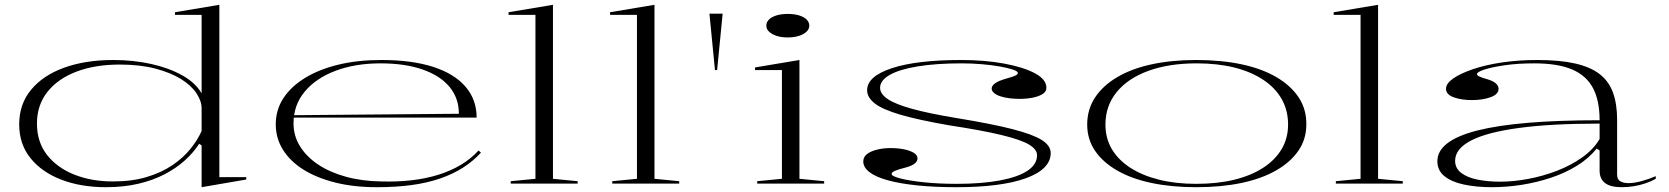

<svg xmlns="http://www.w3.org/2000/svg" viewBox="-20 -765 6954 800"><path d="M894 -745V-27H1006V-17L820 15V-159L810 -166Q786 -129 750 -96.5Q714 -64 666 -39Q618 -14 557 0.5Q496 15 421 15Q318 15 236.5 -16Q155 -47 107.5 -105.5Q60 -164 60 -247Q60 -331 109.5 -391Q159 -451 247.5 -483Q336 -515 452 -515Q536 -515 610 -498.5Q684 -482 739.5 -451Q795 -420 820 -376V-703H709V-714ZM479 -496Q376 -496 298.5 -466.5Q221 -437 177.5 -382Q134 -327 134 -250Q134 -173 176 -119.5Q218 -66 289.5 -37.5Q361 -9 450 -9Q530 -9 591.5 -27.5Q653 -46 698 -76.5Q743 -107 773 -144Q803 -181 820 -219V-314Q820 -344 798.5 -376.5Q777 -409 734.5 -435.5Q692 -462 628 -479Q564 -496 479 -496Z M1569 -515Q1696 -515 1784.5 -486.5Q1873 -458 1919.5 -404Q1966 -350 1966 -275H1203V-285L1892 -291Q1892 -356 1853 -403Q1814 -450 1740.5 -475.5Q1667 -501 1566 -501Q1460 -501 1378 -470Q1296 -439 1249.5 -383Q1203 -327 1203 -251Q1203 -199 1230 -155.5Q1257 -112 1305.5 -79.5Q1354 -47 1421.5 -28.5Q1489 -10 1569 -9Q1636 -7 1696 -14Q1756 -21 1807 -37Q1858 -53 1900 -78Q1942 -103 1974 -138L1984 -129Q1952 -94 1910 -67Q1868 -40 1814.5 -21.5Q1761 -3 1695.5 6Q1630 15 1550 15Q1454 15 1376.5 -4.5Q1299 -24 1244 -58.5Q1189 -93 1159 -141Q1129 -189 1129 -247Q1129 -307 1160.5 -355.5Q1192 -404 1250.5 -440Q1309 -476 1389.5 -495.5Q1470 -515 1569 -515Z M2284 -20 2387 -10V0H2108V-10L2211 -20V-703H2099V-714L2284 -745Z M2707 -20 2810 -10V0H2531V-10L2634 -20V-703H2522V-714L2707 -745Z M2959 -473 2936 -708H2991L2968 -473Z M3262 -609Q3236 -609 3216 -615.5Q3196 -622 3184.5 -633Q3173 -644 3173 -658Q3173 -673 3184.5 -684Q3196 -695 3216 -701Q3236 -707 3262 -707Q3289 -707 3309 -701Q3329 -695 3340.5 -684Q3352 -673 3352 -658Q3352 -644 3340.5 -633Q3329 -622 3309 -615.5Q3289 -609 3262 -609ZM3135 0V-10L3238 -20V-473H3126V-484L3311 -515V-20L3414 -10V0Z M3966 15Q3874 15 3801.5 7.5Q3729 0 3678.5 -14Q3628 -28 3602.5 -48Q3577 -68 3577 -92Q3577 -111 3592.5 -123Q3608 -135 3634 -141.5Q3660 -148 3691 -148Q3721 -148 3746 -143Q3771 -138 3787 -128.5Q3803 -119 3803 -105Q3803 -93 3791 -83.5Q3779 -74 3757 -68Q3722 -59 3708.5 -53Q3695 -47 3695 -40Q3695 -31 3731.5 -21.5Q3768 -12 3829.5 -5.5Q3891 1 3966 1Q4070 1 4145.5 -13Q4221 -27 4261 -53.5Q4301 -80 4301 -118Q4301 -143 4267 -163Q4233 -183 4152.5 -202.5Q4072 -222 3934 -243Q3807 -265 3732 -287Q3657 -309 3625 -334Q3593 -359 3593 -389Q3593 -447 3696.5 -481Q3800 -515 3984 -515Q4084 -515 4164.5 -500Q4245 -485 4292.5 -459.5Q4340 -434 4340 -399Q4340 -383 4324 -373Q4308 -363 4282.5 -358Q4257 -353 4228 -353Q4207 -353 4186.5 -355.5Q4166 -358 4149 -363.5Q4132 -369 4122 -377.5Q4112 -386 4112 -396Q4112 -420 4171 -437Q4200 -445 4210.5 -450Q4221 -455 4221 -461Q4221 -468 4200.5 -475Q4180 -482 4146 -488Q4112 -494 4070.5 -497.5Q4029 -501 3987 -501Q3881 -501 3804.5 -488.5Q3728 -476 3687.5 -453Q3647 -430 3647 -399Q3647 -374 3678.5 -352.5Q3710 -331 3780.5 -311.5Q3851 -292 3966 -273Q4113 -249 4198.5 -227Q4284 -205 4321 -181.5Q4358 -158 4358 -127Q4358 -94 4332 -67.5Q4306 -41 4255 -22.5Q4204 -4 4131.5 5.5Q4059 15 3966 15Z M4964 -515Q5069 -515 5153.5 -497Q5238 -479 5298.5 -443.5Q5359 -408 5391.5 -358.5Q5424 -309 5423 -246Q5423 -185 5390 -137Q5357 -89 5296.5 -54.5Q5236 -20 5152 -2.5Q5068 15 4964 15Q4862 15 4778.5 -2.5Q4695 -20 4635 -54.5Q4575 -89 4542.5 -137Q4510 -185 4510 -246Q4510 -309 4542.5 -358.5Q4575 -408 4635 -443.5Q4695 -479 4778.5 -497Q4862 -515 4964 -515ZM4966 -501Q4851 -501 4765.5 -470Q4680 -439 4633 -381.5Q4586 -324 4586 -246Q4586 -189 4612.5 -144Q4639 -99 4689 -66.5Q4739 -34 4808.5 -16.5Q4878 1 4964 1Q5052 1 5122 -16Q5192 -33 5242.5 -65.5Q5293 -98 5320 -143.5Q5347 -189 5347 -246Q5347 -305 5320.5 -352Q5294 -399 5243.5 -432.5Q5193 -466 5123.5 -483.5Q5054 -501 4966 -501Z M5722 -20 5825 -10V0H5546V-10L5649 -20V-703H5537V-714L5722 -745Z M6385 -515Q6479 -515 6543 -500.5Q6607 -486 6645.5 -456Q6684 -426 6701 -378.5Q6718 -331 6718 -266V-37Q6718 -17 6731.5 -9.5Q6745 -2 6765 -2Q6790 -2 6820.5 -10.5Q6851 -19 6879 -31V-20Q6860 -9 6836 -1Q6812 7 6787 11Q6762 15 6737 15Q6690 15 6667.5 -2.5Q6645 -20 6645 -54Q6645 -84 6645 -98.5Q6645 -113 6645 -121.5Q6645 -130 6645 -138L6633 -146Q6599 -104 6550 -74Q6501 -44 6442.5 -24.5Q6384 -5 6321 5Q6258 15 6195 15Q6132 15 6080 4Q6028 -7 5998.5 -31Q5969 -55 5969 -93Q5969 -179 6136.5 -221.5Q6304 -264 6645 -264Q6645 -346 6617.5 -398Q6590 -450 6530.5 -475.5Q6471 -501 6373 -501Q6303 -501 6249 -493Q6195 -485 6164.5 -475Q6134 -465 6134 -456Q6134 -451 6144.5 -446Q6155 -441 6180 -434Q6224 -420 6224 -395Q6224 -372 6191 -360Q6158 -348 6112 -348Q6070 -348 6037.5 -359.5Q6005 -371 6005 -395Q6005 -417 6035 -438Q6065 -459 6118 -477Q6171 -495 6239.5 -505Q6308 -515 6385 -515ZM6645 -250Q6444 -250 6310 -232Q6176 -214 6109.5 -179.5Q6043 -145 6043 -95Q6043 -64 6068.5 -44.5Q6094 -25 6137 -16.5Q6180 -8 6230 -8Q6286 -8 6347.5 -19.5Q6409 -31 6467.5 -53.5Q6526 -76 6573 -109.5Q6620 -143 6645 -186Z"/></svg>

Font: Kalnia Expanded ExtraLight
Style: Regular
Weight: 250
Width: 7
Designer: Frida Medrano
Foundry: Frida Medrano
Version: Version 1.105